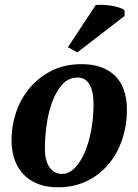

<svg xmlns="http://www.w3.org/2000/svg" viewBox="-20 -785 589 817"><path d="M29 -192Q29 -246 47 -302.5Q65 -359 102 -405.5Q139 -452 195.5 -482Q252 -512 328 -512Q418 -512 469 -463Q520 -414 520 -317Q520 -251 500 -191.5Q480 -132 442 -86.5Q404 -41 349.5 -14.5Q295 12 225 12Q183 12 147 -0.5Q111 -13 84.5 -38.5Q58 -64 43.5 -102Q29 -140 29 -192ZM311 -455Q271 -455 244.5 -425Q218 -395 201.5 -349.5Q185 -304 178 -251Q171 -198 171 -153Q171 -102 190.5 -73.5Q210 -45 244 -45Q273 -45 297.5 -69.5Q322 -94 340 -135.5Q358 -177 368 -230.5Q378 -284 378 -342Q378 -397 360.5 -426Q343 -455 311 -455ZM387 -763Q395 -765 413.5 -764.5Q432 -764 452 -761Q472 -758 488.5 -752.5Q505 -747 510 -741V-717L309 -562L269 -584Z"/></svg>

Font: PT Serif
Style: Bold Italic
Weight: 700
Italic angle: -12°
Designer: A.Korolkova, O.Umpeleva, V.Yefimov
Foundry: ParaType Ltd
Version: Version 1.000W OFL